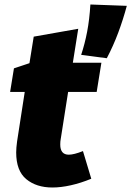

<svg xmlns="http://www.w3.org/2000/svg" viewBox="-20 -819 584 854"><path d="M386 -24Q340 -5 295.5 5Q251 15 213 15Q142 15 97 -22Q52 -59 52 -141Q52 -152 53 -163.5Q54 -175 56 -190L90 -410H25L42 -515L111 -538L130 -656L328 -691L304 -540H431L410 -410H283L250 -200Q249 -196 248.5 -189.5Q248 -183 248 -176Q248 -131 286 -131Q309 -131 349 -147ZM455 -560 341 -575Q357 -623 367.5 -677.5Q378 -732 382 -799L544 -793Q528 -733 506 -674Q484 -615 455 -560Z"/></svg>

Font: Bitter Black
Style: Italic
Weight: 900
Italic angle: -9°
Designer: Sol Matas, and Bitter project Authors
Foundry: Sol Matas
Version: Version 2.001